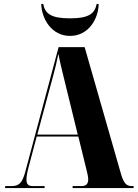

<svg xmlns="http://www.w3.org/2000/svg" viewBox="-20 -953 697 973"><path d="M335 -771C429 -771 479 -858 480 -933H470C460 -885 432 -860 335 -860C237 -860 208 -885 199 -933H189C191 -858 241 -771 335 -771ZM6 0H206V-10H146C124 -10 114 -19 114 -43C114 -58 118 -80 126 -110L166 -261H377L418 -94C422 -77 427 -59 427 -44C427 -24 419 -10 393 -10H348V0H657V-10H648C620 -10 607 -25 593 -72L409 -714H277L108 -82C93 -27 77 -10 39 -10H6ZM169 -271 250 -571C259 -604 267 -637 276 -680C284 -636 293 -603 301 -569L374 -271Z"/></svg>

Font: Noto Serif Display ExtraCondensed Black
Style: Regular
Weight: 900
Width: 2
Designer: Monotype Design Team
Foundry: Monotype Imaging Inc.
Version: Version 2.009